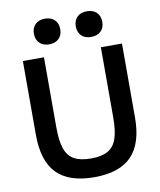

<svg xmlns="http://www.w3.org/2000/svg" viewBox="-101 -1031 935 1120"><g transform="rotate(-10 366.5 -470.5)"><path d="M367 10Q217 10 145 -64Q73 -138 73 -292V-730H198V-315Q198 -235 214 -188.5Q230 -142 267 -121.5Q304 -101 367 -101Q429 -101 466 -121.5Q503 -142 519 -188.5Q535 -235 535 -315V-730H660V-292Q660 -138 588 -64Q516 10 367 10ZM242 -799Q206 -799 185 -819.5Q164 -840 164 -875Q164 -910 185 -930.5Q206 -951 242 -951Q278 -951 299 -930.5Q320 -910 320 -875Q320 -840 299 -819.5Q278 -799 242 -799ZM490 -799Q454 -799 433 -819.5Q412 -840 412 -875Q412 -910 433 -930.5Q454 -951 490 -951Q527 -951 548 -930.5Q569 -910 569 -875Q569 -840 548 -819.5Q527 -799 490 -799Z"/></g></svg>

Font: M PLUS 2 SemiBold
Style: Regular
Weight: 600
Designer: Coji Morishita
Foundry: UNDERFOREST DESIGN
Version: Version 1.001